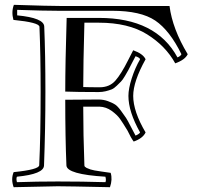

<svg xmlns="http://www.w3.org/2000/svg" viewBox="-20 -759 826 803"><path d="M396 -313H328.1Q328.1 -196.8 333 -66.9Q333 -64 335.4 -61.5Q337.9 -59.1 342.5 -56.6Q347.2 -54.2 358.4 -50.3Q369.6 -46.4 403.8 -41.7Q438 -37.1 442.9 -36.1Q451.2 -8.8 439.9 23.9Q259.8 20 221.2 20Q194.8 20 37.1 23.9Q24.9 -9.8 37.1 -39.1Q143.1 -49.8 144 -67.9Q149.9 -189.9 149.9 -375Q149.9 -532.2 145 -647Q144 -665 36.1 -675.8Q26.9 -710 38.1 -738.8Q188 -733.9 236.8 -733.9H689Q701.2 -638.2 765.1 -532.2Q753.9 -508.8 712.9 -494.1Q672.9 -566.9 595 -615.5Q517.1 -664.1 393.1 -664.1H333Q328.1 -488.8 328.1 -395Q352.1 -394 397 -394Q438 -394 462.4 -421.6Q486.8 -449.2 516.1 -507.8L537.1 -548.8Q578.1 -534.2 588.9 -511.2Q537.1 -418 537.1 -357.9Q537.1 -293 588.9 -205.1Q577.1 -180.2 539.1 -167Q527.8 -182.1 513.2 -212.9Q493.2 -246.1 481.4 -262.5Q469.7 -278.8 446.8 -295.4Q423.8 -312 396 -313ZM252.9 -341.8 392.1 -342.8Q413.1 -342.8 431.6 -335.9Q450.2 -329.1 461.2 -322Q472.2 -314.9 486.6 -294.9Q501 -274.9 507.1 -265.9Q513.2 -256.8 527.6 -228.5Q542 -200.2 546.9 -191.9Q562 -198.2 565.9 -205.1Q517.1 -292 517.1 -357.9Q517.1 -388.2 531 -431.6Q544.9 -475.1 565.9 -511.2Q564 -518.1 546.9 -523.9Q543 -517.1 531.5 -494.6Q520 -472.2 516.6 -465.6Q513.2 -459 502.7 -441.4Q492.2 -423.8 486.1 -418Q480 -412.1 468.5 -400.6Q457 -389.2 446.5 -385Q436 -380.9 421.9 -377.4Q407.7 -374 392.1 -374Q300.8 -374 252.9 -376Q252.9 -494.1 258.8 -684.1H394Q632.8 -684.1 722.2 -519Q734.9 -523.9 738.8 -532.2Q689.9 -631.8 629.4 -672.9Q568.8 -713.9 448.7 -713.9H223.1Q162.1 -713.9 51.8 -717.8V-694.8Q164.1 -684.1 165 -647.9Q169.9 -533.2 169.9 -375Q169.9 -220.2 164.1 -66.9Q163.1 -30.8 50.8 -20Q46.9 -12.2 50.8 2.9Q133.8 0 221.2 0Q325.2 0 420.9 2.9Q424.8 -4.9 420.9 -20Q259.8 -29.8 257.8 -66.9Q252.9 -182.1 252.9 -341.8Z"/></svg>

Font: Jacques Francois Shadow
Style: Regular
Weight: 400
Designer: Alexei Vanyashin, Nikita Kanarev (i@xarsok.ru)
Foundry: Cyreal (www.cyreal.org)
Version: Version 1.003